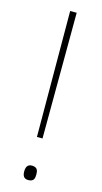

<svg xmlns="http://www.w3.org/2000/svg" viewBox="-115 -751 421 796"><g transform="rotate(15 96.0 -353.0)"><path d="M84 -174H108L110 -714H82ZM95 8C119 8 122 -6 122 -23C122 -39 119 -54 95 -54C75 -54 70 -39 70 -23C70 -6 75 8 95 8Z"/></g></svg>

Font: Noto Sans Tamil ExtraCondensed Thin
Style: Regular
Weight: 100
Width: 2
Designer: Jelle Bosma - Monotype Design Team
Foundry: Monotype Imaging Inc.
Version: Version 2.004